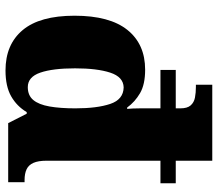

<svg xmlns="http://www.w3.org/2000/svg" viewBox="-68 -732 810 715"><g transform="rotate(90 337.5 -375.0)"><path d="M243 10Q146 10 92.5 -54Q39 -118 39 -247Q39 -378 92 -444Q145 -510 240 -510Q295 -510 327.5 -491Q360 -472 381 -443H386Q385 -453 384.5 -465Q384 -477 384 -490.5Q384 -504 384 -518Q384 -532 384 -547V-567H241V-624H384V-641Q384 -667 373 -679.5Q362 -692 344 -695.5Q326 -699 304 -699H296V-760H579V-624H663V-567H579V-143Q579 -112 587 -94Q595 -76 611 -68.5Q627 -61 651 -61H659V0H439L404 -69H398Q376 -32 339 -11Q302 10 243 10ZM305 -73Q336 -73 353 -93.5Q370 -114 377 -154Q384 -194 384 -250Q384 -331 367.5 -380Q351 -429 306 -430Q267 -429 251 -380Q235 -331 235 -249Q235 -166 251 -119.5Q267 -73 305 -73Z"/></g></svg>

Font: Noto Serif Gujarati Black
Style: Regular
Weight: 900
Version: Version 2.102